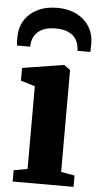

<svg xmlns="http://www.w3.org/2000/svg" viewBox="-61 -851 455 886"><g transform="rotate(5 167.0 -408.0)"><path d="M32.5 0V-52.5L96 -64V-447L30 -467V-526L218.5 -556H224.5L251.5 -535.5V-63.5L314.5 -52.5V0ZM168.5 -816.5Q219.5 -816.5 257.8 -797.2Q296 -778 317.2 -743.8Q338.5 -709.5 338.5 -665Q338.5 -656 338 -645Q337.5 -634 337.5 -627H277.5Q278 -631 277.5 -636.5Q277 -642 275.5 -648Q272.5 -667.5 260.8 -684.2Q249 -701 226.2 -711Q203.5 -721 168.5 -721Q133 -721 110.5 -710.8Q88 -700.5 76 -684Q64 -667.5 60.5 -647.5Q59.5 -642 59.2 -636.5Q59 -631 59 -627H-2Q-3.5 -634 -3.8 -645Q-4 -656 -4 -666Q-4 -710 17.2 -744Q38.5 -778 77.2 -797.2Q116 -816.5 168.5 -816.5Z"/></g></svg>

Font: Merriweather 48pt ExtraBold
Style: Regular
Weight: 800
Version: Version 2.100